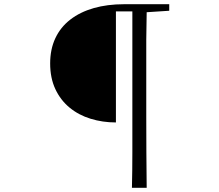

<svg xmlns="http://www.w3.org/2000/svg" viewBox="-20 -755 1040 911"><path d="M530 -174Q467 -174 410 -191.5Q353 -209 310 -244.5Q267 -280 242.5 -332.5Q218 -385 218 -454Q218 -521 242.5 -573.5Q267 -626 313.5 -662Q360 -698 424.5 -716.5Q489 -735 569 -735H783V-704L676 -697Q675 -632 674 -567Q674 -481 674 -395V-203Q674 -118 674.5 -32.5Q675 53 676 136H606Q608 53 608 -32Q608 -117 608 -202V-701H530Z"/></svg>

Font: Early Summer Mincho Light
Style: Regular
Weight: 300
Designer: GuiWonder
Version: Version 1.002